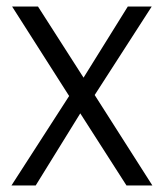

<svg xmlns="http://www.w3.org/2000/svg" viewBox="-20 -566 500 586"><path d="M366 0 225 -220 89 0H15L191 -273L17 -546H96L235 -329L370 -546H443L269 -276L445 0Z"/></svg>

Font: Poppins-Tabular Light
Style: Regular
Weight: 300
Designer: Ninad Kale (Devanagari), Jonny Pinhorn (Latin)
Foundry: Indian Type Foundry
Version: Version 4.004